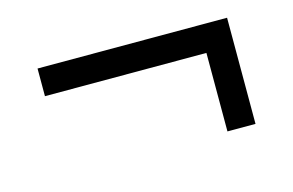

<svg xmlns="http://www.w3.org/2000/svg" viewBox="-48 -437 696 456"><g transform="rotate(-15 300.0 -208.5)"><path d="M464 -78V-271H67V-339H533V-78Z"/></g></svg>

Font: IBMPlexSans
Style: Regular
Weight: 400
Designer: Mike Abbink, Paul van der Laan, Pieter van Rosmalen
Foundry: Bold Monday
Version: Version 3.1